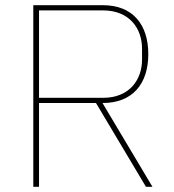

<svg xmlns="http://www.w3.org/2000/svg" viewBox="-20 -718 670 738"><path d="M130 -322H349L541 0H566L374 -322C490 -322 550 -396 550 -510C550 -624 490 -698 376 -698H108V0H130ZM130 -342V-678H376C479 -678 526 -607 526 -531V-489C526 -413 479 -342 376 -342Z"/></svg>

Font: IBM Plex Sans Thai Looped Thin
Style: Regular
Weight: 100
Designer: Mike Abbink, Paul van der Laan, Pieter van Rosmalen, Ben Mitchell, Mark Frömberg
Foundry: Bold Monday
Version: Version 1.1